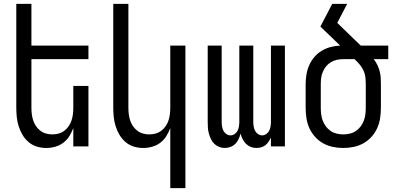

<svg xmlns="http://www.w3.org/2000/svg" viewBox="-20 -755 2040 990"><path d="M219 8Q194 8 170.5 1Q147 -6 128 -22Q109 -38 96.5 -59Q84 -80 76.5 -103.5Q69 -127 66.5 -151.5Q64 -176 64 -200V-735H142V-520H436V-450H142V-200Q142 -183 144 -166.5Q146 -150 151 -134.5Q156 -119 165.5 -105Q175 -91 188 -81Q201 -71 217 -66.5Q233 -62 250 -62Q267 -62 283 -66.5Q299 -71 312 -81Q325 -91 334.5 -105Q344 -119 349 -134.5Q354 -150 356 -166.5Q358 -183 358 -200V-312H436V0H358V-95Q350 -73 337.5 -53Q325 -33 306.5 -19Q288 -5 265 1.5Q242 8 219 8Z M858 215V-95Q850 -73 837.5 -53Q825 -33 806.5 -19Q788 -5 765 1.5Q742 8 719 8Q694 8 670.5 1Q647 -6 628 -22Q609 -38 596.5 -59Q584 -80 576.5 -103.5Q569 -127 566.5 -151.5Q564 -176 564 -200V-735H642V-200Q642 -183 644 -166.5Q646 -150 651 -134.5Q656 -119 665.5 -105Q675 -91 688 -81Q701 -71 717 -66.5Q733 -62 750 -62Q767 -62 783 -66.5Q799 -71 812 -81Q825 -91 834.5 -105Q844 -119 849 -134.5Q854 -150 856 -166.5Q858 -183 858 -200V-520H936V215Z M1139 8Q1124 8 1110 2.5Q1096 -3 1085 -13.5Q1074 -24 1067.5 -38Q1061 -52 1057 -66.5Q1053 -81 1052 -96Q1051 -111 1051 -126V-520H1123V-126Q1123 -115 1125 -103Q1127 -91 1132 -81Q1137 -71 1147 -64Q1157 -57 1168 -57Q1180 -57 1190 -64Q1200 -71 1205 -81Q1210 -91 1212 -103Q1214 -115 1214 -126V-520H1286V-126Q1286 -115 1288 -103Q1290 -91 1295 -81Q1300 -71 1310 -64Q1320 -57 1332 -57Q1343 -57 1353 -64Q1363 -71 1368 -81Q1373 -91 1375 -103Q1377 -115 1377 -126V-520H1449V0H1377V-46Q1372 -35 1365 -24.5Q1358 -14 1348.5 -6.5Q1339 1 1327 4.5Q1315 8 1302 8Q1287 8 1273 2.5Q1259 -3 1248.5 -13.5Q1238 -24 1231 -38Q1224 -52 1220 -66Q1217 -52 1210.5 -38Q1204 -24 1193.5 -13.5Q1183 -3 1168.5 2.5Q1154 8 1139 8Z M1750 8Q1723 8 1696.5 2.5Q1670 -3 1646.5 -16Q1623 -29 1604.5 -49.5Q1586 -70 1575 -94.5Q1564 -119 1560 -146Q1556 -173 1556 -200V-320Q1556 -345 1560 -370Q1564 -395 1574 -418Q1584 -441 1600.5 -460.5Q1617 -480 1638.5 -493Q1660 -506 1684.5 -512.5Q1709 -519 1734 -520L1632 -618L1693 -735H1770L1719 -637L1814 -545Q1820 -539 1826 -533.5Q1832 -528 1838 -522L1839 -521Q1840 -521 1840 -520.5Q1840 -520 1841 -520H1982V-450H1907Q1918 -436 1925.5 -420.5Q1933 -405 1937.5 -388.5Q1942 -372 1943 -354.5Q1944 -337 1944 -320V-200Q1944 -173 1940 -146Q1936 -119 1925 -94.5Q1914 -70 1895.5 -49.5Q1877 -29 1853.5 -16Q1830 -3 1803.5 2.5Q1777 8 1750 8ZM1750 -62Q1767 -62 1784 -66Q1801 -70 1815 -79.5Q1829 -89 1839.5 -103Q1850 -117 1856 -133Q1862 -149 1864 -166Q1866 -183 1866 -200V-320Q1866 -339 1864 -357Q1862 -375 1854 -392Q1846 -409 1834 -423Q1822 -437 1808 -450H1750Q1733 -450 1717 -446.5Q1701 -443 1686.5 -434.5Q1672 -426 1661.5 -413Q1651 -400 1644.5 -384.5Q1638 -369 1636 -353Q1634 -337 1634 -320V-200Q1634 -183 1636 -166Q1638 -149 1644 -133Q1650 -117 1660.5 -103Q1671 -89 1685 -79.5Q1699 -70 1716 -66Q1733 -62 1750 -62Z"/></svg>

Font: Iosevka Custom
Style: Regular
Weight: 400
Monospace: yes
Designer: Belleve Invis
Foundry: Belleve Invis
Version: Version 32.5.0; ttfautohint (v1.8.4)